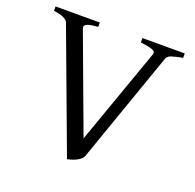

<svg xmlns="http://www.w3.org/2000/svg" viewBox="-114 -733 878 866"><g transform="rotate(20 325.0 -300.0)"><path d="M629.9 -594.2Q596.7 -587.9 577.6 -581.8Q558.6 -575.7 554.2 -562L367.2 -28.8Q363.3 -18.1 353.8 -10.5Q344.2 -2.9 333 2.2Q321.8 7.3 311 10.3Q300.3 13.2 293.9 14.6L79.1 -562Q70.8 -586.4 9.8 -594.2V-615.2H222.2V-594.2Q184.1 -591.8 168.9 -584.5Q153.8 -577.1 160.2 -562L332 -99.1L496.1 -562Q501.5 -576.2 484.1 -582.8Q466.8 -589.4 426.8 -594.2V-615.2H629.9V-594.2Z"/></g></svg>

Font: Subset of Gentium
Style: Regular
Weight: 400
Designer: J. Victor Gaultney
Version: Version 1.02; 2005; OFL release